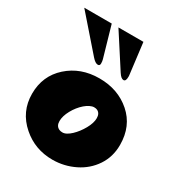

<svg xmlns="http://www.w3.org/2000/svg" viewBox="-230 -1152 1234 1323"><g transform="rotate(30 387.5 -490.5)"><path d="M328.1 -705.1Q308.1 -705.1 281.2 -735.8L51.3 -999H270L340.3 -754.9Q344.2 -741.7 344.2 -723.4Q344.2 -705.1 328.1 -705.1ZM553.2 -737.8Q553.2 -702.1 534.2 -702.1Q515.1 -702.1 493.2 -735.8L323.2 -999H522L552.2 -754.9Q553.2 -750.5 553.2 -746.1ZM384.8 18.1Q245.1 18.1 144 -70.3Q36.1 -164.1 36.1 -306.4Q36.1 -448.7 137.2 -539.3Q238.3 -629.9 386.7 -629.9Q535.2 -629.9 636.2 -541.3Q737.3 -452.6 737.8 -304.2Q737.8 -303.2 737.8 -302.2Q737.8 -208.5 689.2 -135.5Q640.6 -62.5 559.1 -22.5Q477.5 17.6 384.8 18.1ZM479.5 -434.1Q469.7 -439 454.3 -439Q439 -439 420.4 -429.9Q401.9 -420.9 383.8 -405.3Q345.7 -372.1 319.8 -324.7Q293.9 -277.3 293.9 -237.5Q293.9 -197.8 324.2 -184.1Q335 -179.2 350.6 -179.2Q366.2 -179.2 383.3 -188.7Q400.4 -198.2 417.5 -214.4Q453.1 -248 480 -296.1Q506.8 -344.2 506.8 -382.3Q506.8 -420.4 479.5 -434.1Z"/></g></svg>

Font: Fz Rammetto One
Style: Regular
Weight: 400
Designer: Vernon Adams
Foundry: Vernon Adams
Version: Vit hóa bi c Thuy @ FontZin.Com